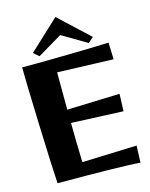

<svg xmlns="http://www.w3.org/2000/svg" viewBox="-143 -1087 924 1182"><g transform="rotate(-15 318.5 -496.0)"><path d="M76 -5Q70 -89 60 -376Q50 -663 50 -750Q161 -750 336.5 -753Q512 -756 603 -760L607 -653L250 -665L251 -427L587 -438L583 -328L252 -342Q253 -221 257 -91L606 -103L602 5Q548 0 405.5 -2.5Q263 -5 76 -5ZM137 -819 328 -997 519 -819 485 -789 328 -882 171 -789Z"/></g></svg>

Font: Otomanopee One
Style: Regular
Weight: 400
Designer: Das Ende der Wildnis
Foundry: Gutenberg Labo
Version: Version 3.005